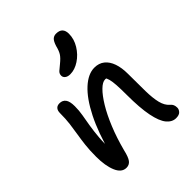

<svg xmlns="http://www.w3.org/2000/svg" viewBox="-218 -910 1048 1048"><g transform="rotate(-45 306.0 -386.0)"><path d="M530 9Q500 9 477 -18.5Q454 -46 441.5 -108.5Q429 -171 429 -272Q429 -320 427 -349Q425 -378 420.5 -395Q416 -412 408 -422Q400 -432 388 -443Q408 -444 422.5 -438.5Q437 -433 444 -418.5Q451 -404 452 -380Q438 -401 428.5 -408Q419 -415 405 -415Q385 -415 359 -389.5Q333 -364 305 -318Q277 -272 251 -208.5Q225 -145 205 -69Q195 -25 182 -8Q169 9 147 9Q110 9 91 -36Q72 -81 72 -151Q72 -202 76.5 -240Q81 -278 86.5 -311Q92 -344 96.5 -379Q101 -414 101 -459Q101 -478 110 -488.5Q119 -499 137 -499Q160 -499 172.5 -482.5Q185 -466 185 -428Q185 -395 179.5 -364Q174 -333 168 -297Q162 -261 158 -213.5Q154 -166 157 -102L139 -107Q173 -236 217.5 -324Q262 -412 311.5 -457Q361 -502 409 -502Q444 -502 467.5 -483Q491 -464 503 -429.5Q515 -395 515 -348Q515 -270 516 -214Q517 -158 526 -122Q535 -86 557 -67Q567 -59 571 -49.5Q575 -40 575 -27Q575 -14 564.5 -2.5Q554 9 530 9ZM291 -569Q272 -569 261 -577.5Q250 -586 250 -599Q250 -614 261 -624Q272 -634 291 -649Q317 -670 327.5 -687Q338 -704 345 -733Q354 -761 365 -771Q376 -781 392 -781Q418 -781 430 -768Q442 -755 442 -731Q442 -690 419 -652.5Q396 -615 361 -592Q326 -569 291 -569Z"/></g></svg>

Font: Shantell Sans
Style: Regular
Weight: 400
Designer: Stephen Nixon, Anya Danilova, Shantell Martin
Foundry: Arrow Type
Version: Version 1.008;[ac192a2d6]